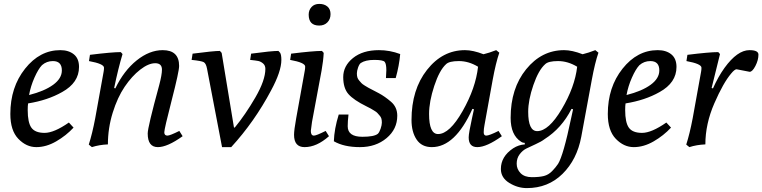

<svg xmlns="http://www.w3.org/2000/svg" viewBox="-20 -745 3907 984"><path d="M333 -117 357 -91Q319 -50 268 -20.5Q217 9 166 9Q115 9 74 -33.5Q33 -76 33 -161Q33 -298 108.5 -393Q184 -488 289 -488Q332 -488 358.5 -466.5Q385 -445 385 -402Q385 -321 298 -273Q224 -231 124 -215Q122 -203 122 -181Q122 -117 141 -90.5Q160 -64 208.5 -64Q257 -64 333 -117ZM129 -258Q208 -278 252.5 -310.5Q297 -343 297 -384Q297 -432 251 -432Q219 -432 195 -411Q176 -391 156.5 -347Q137 -303 129 -258Z M789 9Q737 9 737 -61Q737 -93 796 -309Q810 -362 810 -388Q810 -421 775.5 -421Q741 -421 698.5 -388Q656 -355 619 -300.5Q582 -246 557.5 -167Q533 -88 533 -5Q488 -3 451 9L435 -4Q453 -60 468 -139L511 -377Q513 -387 513 -398Q513 -418 436 -432L441 -464Q554 -478 599 -478L608 -468Q586 -395 565 -294L571 -292Q615 -383 680.5 -435.5Q746 -488 814 -488Q898 -488 898 -407Q898 -379 860 -231.5Q822 -84 822 -67Q822 -50 838 -50Q851 -50 899 -74L916 -47Q838 9 789 9Z M1165 9H1118L1041 -393Q1036 -420 1024 -426.5Q1012 -433 962 -438L967 -470Q1075 -484 1107 -484L1116 -474L1179 -92L1183 -91Q1238 -158 1289 -246Q1340 -334 1340 -392Q1340 -410 1328 -420Q1316 -430 1303.5 -432.5Q1291 -435 1262 -438L1267 -470Q1371 -484 1407 -484L1416 -474Q1422 -463 1422 -438Q1422 -379 1369 -281Q1284 -121 1165 9Z M1616 -614Q1562 -614 1562 -670Q1562 -693 1576.5 -709Q1591 -725 1616.5 -725Q1642 -725 1658 -711.5Q1674 -698 1674 -672.5Q1674 -647 1658 -630.5Q1642 -614 1616 -614ZM1649 -74 1666 -47Q1603 9 1541 9Q1487 9 1487 -54Q1487 -78 1498 -139L1542 -383Q1544 -393 1544 -404Q1544 -424 1467 -438L1472 -470Q1585 -484 1630 -484L1639 -474Q1637 -433 1628 -383L1579 -120Q1573 -78 1573 -74Q1573 -50 1589 -50Q1601 -50 1649 -74Z M1958 -345 1960 -385Q1960 -418 1951.5 -428Q1943 -438 1898 -438Q1853 -438 1829 -422Q1821 -416 1815 -398.5Q1809 -381 1809 -369Q1809 -357 1811.5 -348.5Q1814 -340 1821 -332Q1828 -324 1832.5 -319Q1837 -314 1850 -306Q1863 -298 1868.5 -295Q1874 -292 1890.5 -283.5Q1907 -275 1922 -267Q1952 -251 1984 -223.5Q2016 -196 2016 -152Q2016 -83 1961 -37Q1906 9 1824.5 9Q1743 9 1691 -21Q1693 -84 1716 -158H1766Q1762 -123 1762 -98Q1762 -44 1837 -44Q1897 -44 1916 -59Q1924 -66 1930.5 -85Q1937 -104 1937 -116.5Q1937 -129 1934.5 -137.5Q1932 -146 1925 -153.5Q1918 -161 1914 -166Q1910 -171 1897 -178.5Q1884 -186 1879.5 -189Q1875 -192 1858 -200Q1793 -232 1766 -262.5Q1739 -293 1739 -350Q1739 -407 1789 -447.5Q1839 -488 1922 -488Q1978 -488 2031 -468Q2026 -409 2008 -345Z M2535 -74 2552 -47Q2474 9 2426 9Q2382 9 2382 -41Q2382 -62 2399 -139L2409 -185L2401 -187Q2313 9 2193 9Q2141 9 2115 -30Q2089 -69 2089 -130Q2089 -286 2168.5 -387Q2248 -488 2363 -488Q2404 -488 2458 -467Q2487 -474 2523 -488L2539 -475Q2521 -423 2505 -336L2463 -104Q2459 -84 2459 -67Q2459 -50 2472 -50Q2487 -50 2535 -74ZM2430 -403Q2382 -432 2332 -432Q2282 -432 2266 -416Q2232 -385 2205.5 -304.5Q2179 -224 2179 -161Q2179 -58 2225 -58Q2284 -58 2351 -176Q2418 -294 2430 -403Z M3013 -336 2959 -44Q2937 73 2863 146Q2789 219 2680 219Q2633 219 2590 192.5Q2547 166 2547 121Q2547 57 2610 15Q2638 -3 2670 -5L2669 -13Q2658 -13 2650 -19Q2597 -53 2597 -141Q2597 -292 2676.5 -390Q2756 -488 2871 -488Q2912 -488 2966 -467Q2995 -474 3031 -488L3047 -475Q3029 -423 3013 -336ZM2938 -403Q2890 -432 2840 -432Q2790 -432 2774 -416Q2740 -386 2713.5 -309Q2687 -232 2687 -172Q2687 -73 2733 -73Q2792 -73 2859 -186Q2926 -299 2938 -403ZM2907 -139 2917 -185 2909 -187Q2859 -88 2771 -32Q2754 -19 2725 -6Q2696 7 2677 16.5Q2658 26 2643 46Q2628 66 2628 94Q2628 122 2648 142.5Q2668 163 2706 163Q2744 163 2767.5 157Q2791 151 2809.5 132Q2828 113 2840 95Q2867 52 2907 -139Z M3395 -117 3419 -91Q3381 -50 3330 -20.5Q3279 9 3228 9Q3177 9 3136 -33.5Q3095 -76 3095 -161Q3095 -298 3170.5 -393Q3246 -488 3351 -488Q3394 -488 3420.5 -466.5Q3447 -445 3447 -402Q3447 -321 3360 -273Q3286 -231 3186 -215Q3184 -203 3184 -181Q3184 -117 3203 -90.5Q3222 -64 3270.5 -64Q3319 -64 3395 -117ZM3191 -258Q3270 -278 3314.5 -310.5Q3359 -343 3359 -384Q3359 -432 3313 -432Q3281 -432 3257 -411Q3238 -391 3218.5 -347Q3199 -303 3191 -258Z M3822 -377 3755 -390Q3745 -390 3727 -368Q3687 -321 3641 -215.5Q3595 -110 3595 -5Q3550 -3 3513 9L3497 -4Q3515 -60 3530 -139L3573 -377Q3575 -387 3575 -398Q3575 -418 3498 -432L3503 -464Q3616 -478 3661 -478L3670 -468L3627 -294L3634 -292Q3660 -351 3693 -397Q3759 -488 3821 -488Q3867 -488 3867 -465Q3867 -437 3851.5 -407Q3836 -377 3822 -377Z"/></svg>

Font: Poly
Style: Italic
Weight: 400
Italic angle: -10°
Designer: Nicolas Silva
Foundry: Jose Nicolas Silva Schwarzenberg
Version: Version 1.003